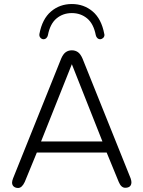

<svg xmlns="http://www.w3.org/2000/svg" viewBox="-20 -926 713 954"><path d="M40 -19Q40 -27 45 -40L284 -635Q294 -658 307 -667Q320 -676 337 -676Q354 -676 367 -667Q380 -658 390 -635L629 -40Q633 -28 633 -21Q633 7 602 7Q582 7 570 -22L510 -168H163L103 -22Q89 8 70 8Q57 8 48.5 1Q40 -6 40 -19ZM184 -223H489L337 -607ZM176 -758Q190 -832 233.5 -869Q277 -906 337 -906Q397 -906 440.5 -869Q484 -832 498 -758L499 -753Q499 -744 493 -738Q487 -732 479 -731Q470 -731 464 -736.5Q458 -742 456 -751Q445 -808 413 -834.5Q381 -861 337 -861Q293 -861 261 -834.5Q229 -808 218 -751Q216 -742 210 -736.5Q204 -731 195 -731Q186 -732 180 -739.5Q174 -747 176 -758Z"/></svg>

Font: SN Pro Light
Style: Regular
Weight: 300
Designer: Tobias Whetton
Foundry: Supernotes
Version: Version 1.002